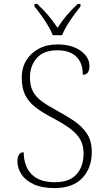

<svg xmlns="http://www.w3.org/2000/svg" viewBox="-20 -951 541 981"><path d="M258 10Q194 10 152 -9.5Q110 -29 89.5 -60.5Q69 -92 69 -127Q69 -148 77 -160.5Q85 -173 101 -173Q102 -100 142 -60Q182 -20 260 -20Q335 -20 371 -60.5Q407 -101 407 -167Q407 -207 391 -236.5Q375 -266 340 -292.5Q305 -319 248 -349Q192 -378 157.5 -406Q123 -434 107 -469Q91 -504 91 -556Q91 -604 114 -642Q137 -680 178 -702Q219 -724 273 -724Q347 -724 392 -691.5Q437 -659 437 -614Q437 -569 403 -569Q403 -630 369.5 -662Q336 -694 272 -694Q203 -694 168 -654.5Q133 -615 133 -555Q133 -513 148 -484.5Q163 -456 193.5 -433.5Q224 -411 269 -387Q317 -361 358 -333.5Q399 -306 424 -268.5Q449 -231 449 -174Q449 -93 400.5 -41.5Q352 10 258 10ZM250 -771Q241 -794 225 -820.5Q209 -847 190.5 -873Q172 -899 156 -918V-931H170Q205 -898 228 -870.5Q251 -843 274 -809Q296 -843 319 -870.5Q342 -898 377 -931H391V-918Q376 -899 357 -873Q338 -847 322 -820.5Q306 -794 297 -771Z"/></svg>

Font: Noto Serif Malayalam ExtraLight
Style: Regular
Weight: 200
Designer: Indian type Foundry, Jelle Bosma, Monotype Design Team
Foundry: Monotype Imaging Inc.
Version: Version 2.104; ttfautohint (v1.8.4.7-5d5b)